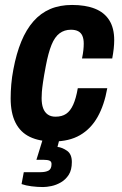

<svg xmlns="http://www.w3.org/2000/svg" viewBox="-20 -559 493 775"><path d="M195 12Q139 12 100.5 -6.5Q62 -25 42.5 -64Q23 -103 23 -162Q23 -189 25.5 -218.5Q28 -248 34 -279Q46 -343 66 -391.5Q86 -440 115 -473Q144 -506 182.5 -522.5Q221 -539 271 -539Q325 -539 363 -524Q401 -509 421 -477.5Q441 -446 441 -397Q441 -381 439 -362.5Q437 -344 433 -323H311Q315 -342 316.5 -356.5Q318 -371 318 -383Q318 -402 312.5 -414.5Q307 -427 295.5 -433Q284 -439 266 -439Q240 -439 220.5 -424.5Q201 -410 188 -378Q175 -346 165 -293Q157 -251 153.5 -226.5Q150 -202 149 -188Q148 -174 148 -163Q148 -139 154 -122.5Q160 -106 172.5 -97Q185 -88 204 -88Q230 -88 247 -99.5Q264 -111 275.5 -136.5Q287 -162 294 -203H413Q401 -135 374 -87Q347 -39 303 -13.5Q259 12 195 12ZM154 196Q131 196 107.5 193Q84 190 67 184L76 136H143Q164 136 176 129.5Q188 123 188 103Q188 93 180 89.5Q172 86 155 86H127L161 -24H227L212 34Q231 36 250.5 49.5Q270 63 270 95Q270 127 257.5 146.5Q245 166 226 177Q207 188 187.5 192Q168 196 154 196Z"/></svg>

Font: Archivo Condensed
Style: Bold Italic
Weight: 700
Width: 3
Italic angle: -10°
Designer: Hector Gatti
Foundry: Omnibus-Type
Version: Version 2.001